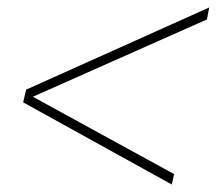

<svg xmlns="http://www.w3.org/2000/svg" viewBox="-20 -549 580 514"><path d="M540 -529 50 -309 42 -275 440 -55 446 -83 68 -290 534 -497Z"/></svg>

Font: Geist Thin
Style: Italic
Weight: 100
Italic angle: -12°
Designer: Basement.studio, Andrés Briganti, Mateo Zaragoza
Foundry: Basement.studio, Vercel, Andrés Briganti, Guido Ferreyra, Mateo Zaragoza
Version: Version 1.500